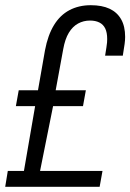

<svg xmlns="http://www.w3.org/2000/svg" viewBox="-23 -718 501 738"><path d="M-3 0 7 -61H69L112 -310H38L49 -371H123L150 -525Q161 -583 184.5 -621.5Q208 -660 244 -679Q280 -698 326 -698Q369 -698 398 -684.5Q427 -671 442.5 -644Q458 -617 458 -576Q458 -564 456 -549Q454 -534 449 -504H381Q384 -524 386 -535.5Q388 -547 388.5 -555Q389 -563 389 -568Q389 -593 381.5 -608.5Q374 -624 359 -631.5Q344 -639 323 -639Q298 -639 277 -627.5Q256 -616 241.5 -592Q227 -568 220 -529L191 -371H307L296 -310H181L131 -61H371L360 0Z"/></svg>

Font: Archivo Condensed Light
Style: Italic
Weight: 300
Width: 3
Italic angle: -10°
Designer: Hector Gatti
Foundry: Omnibus-Type
Version: Version 2.001